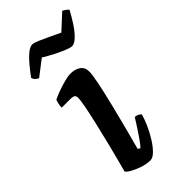

<svg xmlns="http://www.w3.org/2000/svg" viewBox="-228 -763 814 814"><g transform="rotate(-45 179.0 -356.5)"><path d="M149 0Q126 0 101 -8.5Q76 -17 58 -27.5Q40 -38 38 -45Q42 -59 51.5 -95Q61 -131 72.5 -177.5Q84 -224 95 -271Q106 -318 113 -354Q120 -390 120 -404Q120 -415 114 -419.5Q108 -424 91 -424H41Q41 -435 43.5 -446.5Q46 -458 49 -464Q62 -471 85.5 -479.5Q109 -488 132 -494Q155 -500 168 -500Q196 -500 214 -487.5Q232 -475 232 -449Q232 -432 223.5 -389Q215 -346 196 -269Q177 -192 145 -73L155 -66Q165 -76 179 -96Q193 -116 207.5 -138.5Q222 -161 232 -177Q241 -177 249.5 -172.5Q258 -168 261 -163Q255 -142 243 -114.5Q231 -87 214.5 -60.5Q198 -34 181 -17Q164 0 149 0ZM257.1 -577Q246.6 -577 224.8 -586Q202.9 -595 177.7 -608Q152.6 -621 131.7 -634L61.4 -580Q56.6 -582 49 -588Q41.4 -594 38.6 -605Q53.8 -626 72.3 -648.5Q90.8 -671 109.3 -686.5Q127.9 -702 142.1 -702Q151.6 -702 172.5 -693Q193.4 -684 218.6 -672Q243.8 -660 264.7 -650L333.1 -713Q338.8 -710 345.9 -705Q353 -700 357.8 -694Q343.5 -667 325.9 -640Q308.4 -613 289.8 -595Q271.3 -577 257.1 -577Z"/></g></svg>

Font: Texturina 72pt 72pt Regular
Style: Bold Italic
Weight: 700
Italic angle: -11°
Designer: Guillermo Torres Carreño
Foundry: Omnibus-Type
Version: Version 1.002; ttfautohint (v1.8.3)